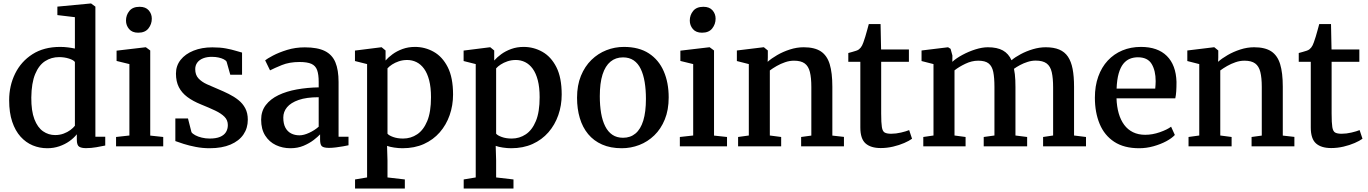

<svg xmlns="http://www.w3.org/2000/svg" viewBox="-20 -839 7845 1101"><path d="M251 11Q207 11 167.8 -5.2Q128.5 -21.5 98 -55.2Q67.5 -89 50 -141Q32.5 -193 32.5 -264Q32.5 -347.5 66.8 -417Q101 -486.5 166.2 -528.2Q231.5 -570 325 -570Q348 -570 369.8 -567.2Q391.5 -564.5 409.5 -560.5V-740.5L309 -752.5V-801L499.5 -819H502.5L527 -801V-55H583.5V-4.5Q562.5 0 532.8 5.2Q503 10.5 473 10.5Q447 10.5 433.8 2Q420.5 -6.5 420.5 -38.5V-69Q403.5 -47.5 377.8 -29.2Q352 -11 319.8 0Q287.5 11 251 11ZM296 -64.5Q322.5 -64.5 344.8 -72.8Q367 -81 383.8 -93.5Q400.5 -106 409.5 -118V-483.5Q402 -494.5 375.8 -503Q349.5 -511.5 319 -511.5Q274.5 -511.5 238.8 -488.5Q203 -465.5 181.8 -414.5Q160.5 -363.5 159.5 -279.5Q159 -203 177.2 -155.5Q195.5 -108 226.8 -86.2Q258 -64.5 296 -64.5Z M645.5 0V-53.5L722 -62V-471.5L648.5 -489.5V-548.5L814.5 -568H816.5L841.5 -549.5V-61.5L916 -53.5V0ZM772 -651.5Q738 -651.5 720.2 -672.5Q702.5 -693.5 702.5 -721Q702.5 -752.5 721.8 -776.2Q741 -800 780 -800H781Q815 -800 832.8 -779.8Q850.5 -759.5 850.5 -732Q850.5 -700.5 831.2 -676Q812 -651.5 773 -651.5Z M1182.5 11Q1141.5 11 1102.8 3.5Q1064 -4 1033.2 -13.8Q1002.5 -23.5 985.5 -30V-159.5H1058L1078 -81Q1084 -72 1099.8 -63.5Q1115.5 -55 1137.2 -49.8Q1159 -44.5 1182 -44.5Q1219 -44.5 1242 -54.2Q1265 -64 1275.8 -81.5Q1286.5 -99 1286.5 -122Q1286.5 -150 1267.5 -169.2Q1248.5 -188.5 1214.2 -204.8Q1180 -221 1133 -240Q1086 -259 1054 -283Q1022 -307 1005.5 -339.5Q989 -372 989 -417Q989 -462 1015.8 -495.8Q1042.5 -529.5 1089.8 -548.5Q1137 -567.5 1197.5 -567.5Q1242.5 -567.5 1275.8 -561.2Q1309 -555 1332 -547.8Q1355 -540.5 1368 -537.5V-410.5H1300.5L1279.5 -485Q1275 -493 1262.8 -499.2Q1250.5 -505.5 1233.2 -509.2Q1216 -513 1197 -513Q1167.5 -513.5 1145.2 -504.8Q1123 -496 1111.2 -480Q1099.5 -464 1099.5 -442.5Q1099.5 -409.5 1118 -389.5Q1136.5 -369.5 1166.2 -356Q1196 -342.5 1228.5 -329Q1261 -315.5 1291.8 -300.2Q1322.5 -285 1347.2 -265.2Q1372 -245.5 1386.5 -218Q1401 -190.5 1401 -152.5Q1401 -104.5 1376 -67.8Q1351 -31 1302 -10Q1253 11 1182.5 11Z M1645.5 11Q1600.5 11 1562.2 -7Q1524 -25 1500.8 -61.5Q1477.5 -98 1477.5 -152.5Q1477.5 -201.5 1504.2 -236.5Q1531 -271.5 1577 -293.5Q1623 -315.5 1682.5 -326.2Q1742 -337 1807.5 -338V-369.5Q1807.5 -412 1798.5 -437Q1789.5 -462 1765.8 -472.8Q1742 -483.5 1697.5 -483.5Q1639.5 -483.5 1596 -465.8Q1552.5 -448 1528.5 -435.5L1500.5 -493Q1511 -502 1544.8 -520Q1578.5 -538 1626.2 -552.8Q1674 -567.5 1728 -567.5Q1800.5 -567.5 1842.8 -546.5Q1885 -525.5 1903.2 -481.8Q1921.5 -438 1921.5 -368.5V-55H1978.5V-6Q1967.5 -3.5 1948 0Q1928.5 3.5 1906.8 6.2Q1885 9 1867 9Q1837.5 9 1826.5 0.2Q1815.5 -8.5 1815.5 -38.5V-68.5Q1803 -55 1778.8 -36.2Q1754.5 -17.5 1720.8 -3.2Q1687 11 1645.5 11ZM1697 -63Q1722 -63 1753.2 -77.5Q1784.5 -92 1807.5 -112.5V-281.5Q1737.5 -281.5 1692.5 -265.8Q1647.5 -250 1626 -224Q1604.5 -198 1604.5 -165Q1604.5 -129.5 1616.5 -107Q1628.5 -84.5 1649.5 -73.8Q1670.5 -63 1697 -63Z M2016 242V190L2085 178.5V-471.5L2015.5 -489V-549L2166.5 -568H2168.5L2191 -549.5V-492Q2206.5 -510 2231 -528Q2255.5 -546 2288.2 -558Q2321 -570 2360 -570Q2417 -570 2467 -542Q2517 -514 2547.5 -454Q2578 -394 2578 -297Q2578 -234.5 2558.5 -178.8Q2539 -123 2501.8 -80.2Q2464.5 -37.5 2410.8 -13.2Q2357 11 2288 11Q2265.5 11 2240.5 7.2Q2215.5 3.5 2199.5 -2.5L2202 81V178.5L2301.5 190V242ZM2291.5 -44.5Q2336 -44.5 2372.2 -68.8Q2408.5 -93 2430 -145Q2451.5 -197 2451.5 -281.5Q2451.5 -338 2441 -378.5Q2430.5 -419 2411.8 -444.8Q2393 -470.5 2368.2 -482.8Q2343.5 -495 2315 -495Q2289.5 -495 2267.2 -487.5Q2245 -480 2228.2 -469Q2211.5 -458 2202 -447V-72.5Q2209.5 -62.5 2234.2 -53.5Q2259 -44.5 2291.5 -44.5Z M2639 242V190L2708 178.5V-471.5L2638.5 -489V-549L2789.5 -568H2791.5L2814 -549.5V-492Q2829.5 -510 2854 -528Q2878.5 -546 2911.2 -558Q2944 -570 2983 -570Q3040 -570 3090 -542Q3140 -514 3170.5 -454Q3201 -394 3201 -297Q3201 -234.5 3181.5 -178.8Q3162 -123 3124.8 -80.2Q3087.5 -37.5 3033.8 -13.2Q2980 11 2911 11Q2888.5 11 2863.5 7.2Q2838.5 3.5 2822.5 -2.5L2825 81V178.5L2924.5 190V242ZM2914.5 -44.5Q2959 -44.5 2995.2 -68.8Q3031.5 -93 3053 -145Q3074.5 -197 3074.5 -281.5Q3074.5 -338 3064 -378.5Q3053.5 -419 3034.8 -444.8Q3016 -470.5 2991.2 -482.8Q2966.5 -495 2938 -495Q2912.5 -495 2890.2 -487.5Q2868 -480 2851.2 -469Q2834.5 -458 2825 -447V-72.5Q2832.5 -62.5 2857.2 -53.5Q2882 -44.5 2914.5 -44.5Z M3289 -278.5Q3289 -349.5 3311.2 -404Q3333.5 -458.5 3371.5 -495.5Q3409.5 -532.5 3457.5 -551.2Q3505.5 -570 3557.5 -570Q3644 -570 3701 -532.8Q3758 -495.5 3786.2 -430.2Q3814.5 -365 3814.5 -280.5Q3814.5 -208.5 3792.2 -154Q3770 -99.5 3732 -62.8Q3694 -26 3645.8 -7.5Q3597.5 11 3545.5 11Q3481 11 3432.8 -10.2Q3384.5 -31.5 3352.5 -70.2Q3320.5 -109 3304.8 -162Q3289 -215 3289 -278.5ZM3553 -49Q3595 -49 3624.2 -73.5Q3653.5 -98 3668.8 -147.5Q3684 -197 3684 -272Q3684 -324.5 3676.8 -368.2Q3669.5 -412 3654.2 -443.8Q3639 -475.5 3613.8 -492.8Q3588.5 -510 3552.5 -510Q3510.5 -510 3480.8 -485.5Q3451 -461 3435.2 -411.8Q3419.5 -362.5 3419.5 -287Q3419.5 -234 3427 -190.2Q3434.5 -146.5 3450.5 -114.8Q3466.5 -83 3491.8 -66Q3517 -49 3553 -49Z M3878.5 0V-53.5L3955 -62V-471.5L3881.5 -489.5V-548.5L4047.5 -568H4049.5L4074.5 -549.5V-61.5L4149 -53.5V0ZM4005 -651.5Q3971 -651.5 3953.2 -672.5Q3935.5 -693.5 3935.5 -721Q3935.5 -752.5 3954.8 -776.2Q3974 -800 4013 -800H4014Q4048 -800 4065.8 -779.8Q4083.5 -759.5 4083.5 -732Q4083.5 -700.5 4064.2 -676Q4045 -651.5 4006 -651.5Z M4274 -62V-471.5L4205.5 -489V-549.5L4357.5 -568H4360.5L4383 -549.5V-509L4382 -484.5Q4403.5 -504 4436.8 -523.2Q4470 -542.5 4509.5 -555.2Q4549 -568 4588.5 -568Q4651 -568 4686.8 -544.5Q4722.5 -521 4737.8 -471.2Q4753 -421.5 4753 -342V-61.5L4819.5 -54V0H4574V-53.5L4632.5 -61.5V-340.5Q4632.5 -393 4624.2 -426.2Q4616 -459.5 4594.5 -475.2Q4573 -491 4533 -491Q4507.5 -491 4482 -482.2Q4456.5 -473.5 4433.8 -460.5Q4411 -447.5 4394.5 -435V-62L4459.5 -53.5V0H4212.5V-53.5Z M5030.5 10Q4973.5 10 4943.5 -16.5Q4913.5 -43 4913.5 -108V-484.5H4844.5V-535Q4855 -538 4867 -541.2Q4879 -544.5 4889.5 -548Q4900 -551.5 4905.5 -556Q4911.5 -561 4915.8 -566.2Q4920 -571.5 4923.8 -578.8Q4927.5 -586 4931 -596Q4936 -608.5 4941.8 -628.5Q4947.5 -648.5 4953.2 -668.5Q4959 -688.5 4962 -701H5029.5L5032.5 -555.5H5192V-484.5H5033V-188Q5033 -134.5 5037 -110Q5041 -85.5 5053.5 -78.8Q5066 -72 5090.5 -72Q5117.5 -72 5147.2 -79Q5177 -86 5193.5 -93L5210 -43.5Q5194 -31.5 5165.2 -19Q5136.5 -6.5 5101.2 1.8Q5066 10 5030.5 10Z M5274.5 0V-53.5L5333 -62V-471.5L5264.5 -489V-549.5L5416.5 -568L5431 -559L5441.5 -520.5L5441 -484.5Q5463 -505 5498.8 -524.2Q5534.5 -543.5 5573.5 -555.8Q5612.5 -568 5644.5 -568Q5698 -568 5730.8 -549.8Q5763.5 -531.5 5780.5 -493.5Q5800.5 -511 5832.8 -528.2Q5865 -545.5 5902.8 -556.8Q5940.5 -568 5976.5 -568Q6022.5 -568 6054 -554.8Q6085.5 -541.5 6104 -514Q6122.5 -486.5 6130.8 -443.8Q6139 -401 6139 -341.5V-62L6207.5 -53.5V0H5961.5V-53.5L6019 -62V-337.5Q6019 -390.5 6011.2 -424.8Q6003.5 -459 5981.8 -475.2Q5960 -491.5 5919 -491.5Q5896.5 -491.5 5873.2 -484.2Q5850 -477 5829.5 -466Q5809 -455 5794.5 -444.5Q5797.5 -430 5799.5 -413.5Q5801.5 -397 5802.2 -378.8Q5803 -360.5 5803 -340V-62L5870 -53.5V0H5621V-53.5L5682.5 -62V-340.5Q5682.5 -393 5675.8 -426.2Q5669 -459.5 5649.2 -475.2Q5629.5 -491 5589.5 -491Q5552.5 -491 5515.5 -473.2Q5478.5 -455.5 5453.5 -435.5V-62L5517 -53.5V0Z M6512 11Q6425.5 11 6369.2 -26Q6313 -63 6285.8 -128.5Q6258.5 -194 6258.5 -279Q6258.5 -346 6277.8 -399.8Q6297 -453.5 6332.2 -491.5Q6367.5 -529.5 6416 -549.8Q6464.5 -570 6522.5 -570Q6619 -570 6671.2 -518Q6723.5 -466 6726.5 -369.5Q6726.5 -338.5 6725 -315.5Q6723.5 -292.5 6719.5 -275H6382.5Q6384 -228 6395 -189.5Q6406 -151 6426.5 -123.2Q6447 -95.5 6477.2 -80.8Q6507.5 -66 6547 -66Q6588.5 -66 6630.8 -80.8Q6673 -95.5 6695.5 -112.5L6717 -65Q6700 -46.5 6668 -29.2Q6636 -12 6595.2 -0.5Q6554.5 11 6512 11ZM6383 -331H6604.5Q6605.5 -340 6606.2 -352Q6607 -364 6607 -373.5Q6607 -434 6584 -472.2Q6561 -510.5 6505 -510.5Q6480 -510.5 6458.8 -501.8Q6437.5 -493 6421.2 -472.8Q6405 -452.5 6395 -417.8Q6385 -383 6383 -331Z M6857 -62V-471.5L6788.5 -489V-549.5L6940.5 -568H6943.5L6966 -549.5V-509L6965 -484.5Q6986.5 -504 7019.8 -523.2Q7053 -542.5 7092.5 -555.2Q7132 -568 7171.5 -568Q7234 -568 7269.8 -544.5Q7305.5 -521 7320.8 -471.2Q7336 -421.5 7336 -342V-61.5L7402.5 -54V0H7157V-53.5L7215.5 -61.5V-340.5Q7215.5 -393 7207.2 -426.2Q7199 -459.5 7177.5 -475.2Q7156 -491 7116 -491Q7090.5 -491 7065 -482.2Q7039.5 -473.5 7016.8 -460.5Q6994 -447.5 6977.5 -435V-62L7042.5 -53.5V0H6795.5V-53.5Z M7613.5 10Q7556.5 10 7526.5 -16.5Q7496.5 -43 7496.5 -108V-484.5H7427.5V-535Q7438 -538 7450 -541.2Q7462 -544.5 7472.5 -548Q7483 -551.5 7488.5 -556Q7494.5 -561 7498.8 -566.2Q7503 -571.5 7506.8 -578.8Q7510.5 -586 7514 -596Q7519 -608.5 7524.8 -628.5Q7530.5 -648.5 7536.2 -668.5Q7542 -688.5 7545 -701H7612.5L7615.5 -555.5H7775V-484.5H7616V-188Q7616 -134.5 7620 -110Q7624 -85.5 7636.5 -78.8Q7649 -72 7673.5 -72Q7700.5 -72 7730.2 -79Q7760 -86 7776.5 -93L7793 -43.5Q7777 -31.5 7748.2 -19Q7719.5 -6.5 7684.2 1.8Q7649 10 7613.5 10Z"/></svg>

Font: Merriweather Light 18pt SemiBold
Style: Regular
Weight: 600
Version: Version 2.100